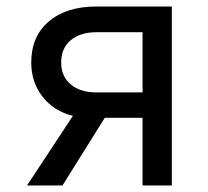

<svg xmlns="http://www.w3.org/2000/svg" viewBox="-20 -570 640 590"><path d="M63 0 204 -214Q146 -228 111 -272.5Q76 -317 76 -378Q76 -458 130 -504Q184 -550 276 -550H508V0H418V-208H302L172 0ZM276 -286H418V-471H276Q227 -471 197.5 -446.5Q168 -422 168 -378Q168 -335 197.5 -310.5Q227 -286 276 -286Z"/></svg>

Font: JetBrains Mono
Style: Regular
Weight: 400
Monospace: yes
Designer: Philipp Nurullin, Konstantin Bulenkov
Foundry: JetBrains
Version: Version 2.305